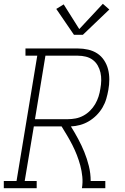

<svg xmlns="http://www.w3.org/2000/svg" viewBox="-35 -990 655 1010"><path d="M-15 0V-38H52L161 -697H99V-735H375Q402 -735 428.5 -729Q455 -723 476.5 -709Q498 -695 512.5 -673Q527 -651 533.5 -625.5Q540 -600 540 -572.5Q540 -545 535 -517Q531 -494 524 -470Q517 -446 504 -424Q491 -402 472.5 -383.5Q454 -365 432 -352Q410 -339 386 -332.5Q362 -326 338 -325Q358 -293 376 -259.5Q394 -226 408.5 -190.5Q423 -155 432.5 -116.5Q442 -78 442 -38H519V0H396Q401 -30 398 -60.5Q395 -91 387.5 -119Q380 -147 369.5 -174Q359 -201 346 -226.5Q333 -252 318.5 -276.5Q304 -301 289 -325H143L95 -38H158V0ZM321 -363Q342 -363 363 -367Q384 -371 403.5 -381.5Q423 -392 439 -408Q455 -424 466 -443Q477 -462 483.5 -482.5Q490 -503 493 -524Q497 -545 497.5 -566.5Q498 -588 493.5 -608Q489 -628 479 -645.5Q469 -663 453 -675Q437 -687 416.5 -692Q396 -697 375 -697H204L149 -363ZM354 -807 261 -943 300 -967 382 -837 506 -970 540 -940 401 -807Z"/></svg>

Font: Iosevka Curly Slab XLtEx
Style: Italic
Weight: 200
Width: 7
Italic angle: -9°
Monospace: yes
Designer: Belleve Invis
Foundry: Belleve Invis
Version: Version 11.1.0; ttfautohint (v1.8.3)